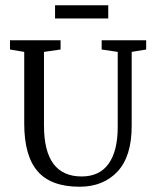

<svg xmlns="http://www.w3.org/2000/svg" viewBox="-20 -703 588 729"><path d="M189 -633V-683H391V-633ZM282 6Q174 6 123 -52.5Q72 -111 72 -234V-506L18 -515V-550H210V-515L147 -506V-226Q147 -33 290 -33Q358 -33 392.5 -81.5Q427 -130 427 -221V-506L366 -515V-550H535V-515L480 -506V-225Q480 -109 426 -51.5Q372 6 282 6Z"/></svg>

Font: Aikya
Style: Regular
Weight: 400
Designer: Neelakash Kshetrimayum (Latin subset based on Merriweather by Eben Sorkin)
Foundry: Brand New Type
Version: Version 1.00 b005